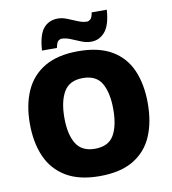

<svg xmlns="http://www.w3.org/2000/svg" viewBox="-99 -1018 995 1113"><g transform="rotate(-10 398.5 -461.5)"><path d="M745 -358Q745 -247 709.5 -164.5Q674 -82 597.5 -36Q521 10 398 10Q278 10 201 -36Q124 -82 87.5 -165Q51 -248 51 -359Q51 -470 88 -552.5Q125 -635 202 -680Q279 -725 399 -725Q521 -725 597.5 -679.5Q674 -634 709.5 -551.5Q745 -469 745 -358ZM254 -358Q254 -261 287.5 -206Q321 -151 398 -151Q478 -151 510 -206Q542 -261 542 -358Q542 -455 510 -511Q478 -567 399 -567Q320 -567 287 -511Q254 -455 254 -358ZM194 -765Q200 -857 231.5 -894.5Q263 -932 317 -932Q342 -932 370.5 -920.5Q399 -909 427.5 -897Q456 -885 481 -885Q490 -885 500.5 -893.5Q511 -902 516 -933H605Q599 -843 566 -804.5Q533 -766 485 -766Q456 -766 426.5 -778Q397 -790 369.5 -801.5Q342 -813 317 -813Q308 -813 298 -805Q288 -797 282 -765Z"/></g></svg>

Font: Noto Sans Syriac Eastern Black
Style: Regular
Weight: 900
Designer: Patrick Giasson and the Monotype Design Team
Foundry: Monotype Imaging Inc.
Version: Version 3.001; ttfautohint (v1.8.4.7-5d5b)